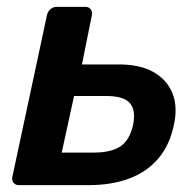

<svg xmlns="http://www.w3.org/2000/svg" viewBox="-20 -540 570 560"><path d="M35 0Q25 0 19.5 -7Q14 -14 16 -24L117 -496Q119 -506 127 -513Q135 -520 145 -520H229Q239 -520 244.5 -513Q250 -506 248 -496L219 -352H321Q386 -353 426.5 -330.5Q467 -308 483 -268Q499 -228 487 -175Q475 -117 442 -78Q409 -39 357.5 -19.5Q306 0 238 0ZM160 -95H254Q304 -95 331 -113Q358 -131 368 -175Q377 -218 359 -239Q341 -260 290 -260H196Z"/></svg>

Font: Rubik Medium
Style: Italic
Weight: 500
Italic angle: -12°
Designer: Hubert and Fischer
Foundry: Hubert and Fischer
Version: Version 2.300;gftools[0.9.30]